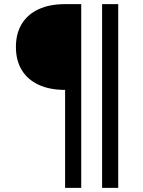

<svg xmlns="http://www.w3.org/2000/svg" viewBox="-20 -719 690 929"><path d="M295 190V-284Q220 -284 166.5 -309Q113 -334 85 -380.5Q57 -427 57 -492Q57 -557 85.5 -603.5Q114 -650 167 -674.5Q220 -699 295 -699H373V190ZM474 190V-699H552V190Z"/></svg>

Font: Azeret Mono Thin Light
Style: Regular
Weight: 300
Version: Version 1.002